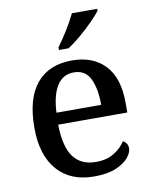

<svg xmlns="http://www.w3.org/2000/svg" viewBox="-86 -831 718 905"><g transform="rotate(-10 272.5 -378.0)"><path d="M292 10Q178 10 115.5 -62Q53 -134 53 -264Q53 -405 112.5 -476Q172 -547 282 -547Q382 -547 439.5 -486.5Q497 -426 497 -307V-260H166Q168 -153 204.5 -104.5Q241 -56 312 -56Q364 -56 399.5 -78.5Q435 -101 453 -130Q461 -127 468.5 -117Q476 -107 476 -93Q476 -72 456 -48Q436 -24 395.5 -7Q355 10 292 10ZM382 -317Q382 -395 359 -442.5Q336 -490 281 -490Q229 -490 200.5 -445.5Q172 -401 168 -317ZM231 -619Q253 -648 279 -690Q305 -732 321 -766H442V-756Q429 -739 400.5 -710Q372 -681 338.5 -652.5Q305 -624 277 -606H231Z"/></g></svg>

Font: Noto Serif Lao Medium
Style: Regular
Weight: 500
Designer: Monotype Design Team
Foundry: Monotype Imaging Inc.
Version: Version 2.003; ttfautohint (v1.8.4.7-5d5b)